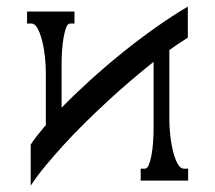

<svg xmlns="http://www.w3.org/2000/svg" viewBox="-20 -554 661 589"><path d="M74.2 15.6V-110.4Q83 -124 94.7 -138.9Q106.4 -153.8 120.6 -170.4V-330.6Q120.6 -345.2 119.4 -362.1Q118.2 -378.9 115.7 -395.8Q113.3 -412.6 109.4 -428.2Q105.5 -443.8 100.6 -455.8Q95.7 -467.8 89.6 -474.9Q83.5 -481.9 76.2 -481.9H63V-518.6H208.5V-481.9H194.8Q188 -481.9 183.3 -470.2Q178.7 -458.5 175.3 -440.2Q171.9 -421.9 170.4 -399.4Q168.9 -377 168.9 -355V-223.6Q208.5 -264.2 256.1 -307.4Q303.7 -350.6 354.5 -391.6Q405.3 -432.6 457 -469.2Q508.8 -505.9 556.2 -533.7V-438.5Q543.5 -430.7 529.3 -421.1Q515.1 -411.6 499.5 -400.4V-188Q499.5 -173.3 500.7 -156.5Q502 -139.6 504.4 -122.8Q506.8 -106 510.7 -90.3Q514.6 -74.7 519.5 -62.7Q524.4 -50.8 530.5 -43.7Q536.6 -36.6 543.9 -36.6H557.1V0H411.6V-36.6H425.3Q431.6 -36.6 436.5 -48.3Q441.4 -60.1 444.8 -78.4Q448.2 -96.7 449.7 -119.1Q451.2 -141.6 451.2 -163.6V-364.3Q418 -337.9 382.1 -307.4Q346.2 -276.9 310.5 -243.9Q274.9 -210.9 240.2 -176.8Q205.6 -142.6 174.8 -108.9Q144 -75.2 118.2 -43.7Q92.3 -12.2 74.2 15.6Z"/></svg>

Font: Arian Grqi
Style: Regular
Weight: 400
Designer: Ruben Hakobyan (Tarumian)
Foundry: Ruben Hakobyan (Tarumian)
Version: Version 1.003